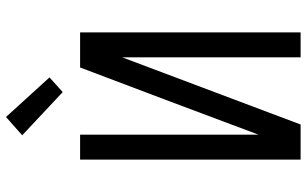

<svg xmlns="http://www.w3.org/2000/svg" viewBox="-211 -811 1022 640"><g transform="rotate(-90 300.0 -491.0)"><path d="M88 0V-735H171V-140L282 -436L395 -735H512V0H429V-595L205 0ZM313 -793 169 -928 230 -982 362 -837Z"/></g></svg>

Font: Iosevka Aile
Style: Regular
Weight: 400
Designer: Belleve Invis
Foundry: Belleve Invis
Version: Version 28.0.1; ttfautohint (v1.8.4)